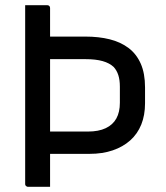

<svg xmlns="http://www.w3.org/2000/svg" viewBox="-20 -720 640 740"><path d="M77 -700Q99 -700 119.5 -700Q140 -700 162 -700Q167 -700 170 -697Q173 -694 173 -689Q173 -603 173 -517Q173 -431 173 -344.5Q173 -258 173 -172Q173 -86 173 0Q151 0 130.5 0Q110 0 88 0Q85 0 82.5 -1.5Q80 -3 78.5 -5Q77 -7 77 -11Q77 -85 77 -158Q77 -231 77 -304.5Q77 -378 77 -451.5Q77 -525 77 -598Q77 -624 77 -649Q77 -674 77 -700ZM131 -579Q175 -579 220 -579Q265 -579 309 -579Q361 -579 403 -568.5Q445 -558 475.5 -535Q506 -512 522.5 -474.5Q539 -437 539 -383V-322Q539 -276 524.5 -240Q510 -204 482 -179Q454 -154 414.5 -140.5Q375 -127 325 -127Q279 -127 233.5 -127Q188 -127 142 -127L131 -120V-213Q178 -213 225 -213Q272 -213 319 -213Q360 -213 387.5 -226Q415 -239 428.5 -263.5Q442 -288 442 -324V-386Q442 -412 436 -430.5Q430 -449 418 -462Q402 -477 375.5 -484.5Q349 -492 310 -492Q283 -492 255.5 -492Q228 -492 199 -492Q185 -492 170.5 -492Q156 -492 142 -492Q137 -492 134 -495Q131 -498 131 -503Q131 -522 131 -541Q131 -560 131 -579Z"/></svg>

Font: Recursive
Style: Regular
Weight: 400
Version: Version 1.085